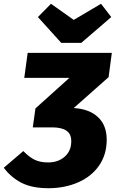

<svg xmlns="http://www.w3.org/2000/svg" viewBox="-39 -974 610 1013"><path d="M534 -567 350 -404Q432 -399 478 -356Q524 -313 524 -237Q524 -158 483.5 -100Q443 -42 372.5 -11.5Q302 19 216 19Q131 19 75.5 -9Q20 -37 -19 -89L84 -177Q115 -145 144 -131Q173 -117 215 -117Q268 -117 302.5 -147.5Q337 -178 337 -229Q337 -268 311 -285Q285 -302 236 -302H134L148 -402L327 -563H89L107 -695H551ZM548 -884 390 -748H284L161 -884L230 -954L350 -869L494 -954Z"/></svg>

Font: Trujillo ExtraBold
Style: Italic
Weight: 800
Italic angle: -8°
Designer: Fira Sans original fonts by bBox Type GmbH, Carrois Corporate GbR, & Edenspiekermann AG / Changes by Cristiano Sobral
Foundry: Fira Sans original fonts by bBox Type GmbH, Carrois Corporate GbR, & Edenspiekermann AG / Changes by Cristiano Sobral
Version: Version 4.301;July 28, 2020;FontCreator 13.0.0.2655 64-bit